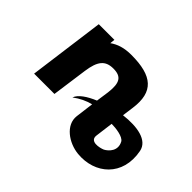

<svg xmlns="http://www.w3.org/2000/svg" viewBox="-92 -449 695 695"><g transform="rotate(45 256.0 -101.5)"><path d="M144 0 163 -137C171 -194 189 -216 230 -216C271 -216 284 -196 277 -141L270 -92C234 -77 206 -58 199 -37C220 -53 243 -64 267 -70L258 0C252 50 306 88 358 93C452 102 530 36 509 -73C500 -119 440 -129 374 -121L380 -165C393 -259 349 -297 241 -297C204 -297 178 -288 157 -273L159 -292H79L40 0ZM367 -70C389 -70 428 -65 437 -49C454 -17 430 7 413 16C397 23 354 32 358 -1Z"/></g></svg>

Font: Hussar Tani
Style: Kurs
Weight: 700
Foundry: Cannot Into Space Fonts
Version: Version 0.92